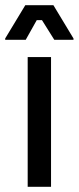

<svg xmlns="http://www.w3.org/2000/svg" viewBox="-35 -720 303 740"><path d="M161.7 0H71.7V-500H161.7ZM64.2 -566.7H-15V-571.7L62.5 -700H170.8L248.3 -571.7V-566.7H174.2L126.7 -642.5H106.7Z"/></svg>

Font: Familjen Grotesk Variable
Style: Regular
Weight: 400
Designer: Anders Wikstroem, Jonas Baeckman, Matilda Gysing, Kristian Moeller
Foundry: Familjen STHLM AB
Version: Version 2.000